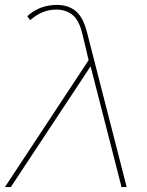

<svg xmlns="http://www.w3.org/2000/svg" viewBox="-68 -762 598 782"><path d="M427 0 301 -492 -24 0H-48L293 -517L268 -622Q254 -681 226.5 -702Q199 -723 161 -723Q104 -723 55 -680L43 -696Q93 -742 164 -742Q210 -742 240.5 -717Q271 -692 287 -628L448 0Z"/></svg>

Font: Montserrat Thin
Style: Italic
Weight: 100
Italic angle: -11.3°
Designer: Julieta Ulanovsky
Foundry: Julieta Ulanovsky
Version: Version 9.000; ttfautohint (v1.8.4.7-5d5b)